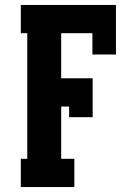

<svg xmlns="http://www.w3.org/2000/svg" viewBox="-20 -755 540 775"><path d="M64 0V-114H90V-621H64V-735H448V-535H353V-621H227V-439H354V-282H259V-325H227V-114H280V0Z"/></svg>

Font: Iosevka Slab Heavy
Style: Regular
Weight: 900
Monospace: yes
Designer: Belleve Invis
Foundry: Belleve Invis
Version: Version 11.1.0; ttfautohint (v1.8.3)